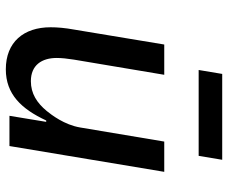

<svg xmlns="http://www.w3.org/2000/svg" viewBox="-80 -668 761 640"><g transform="rotate(90 300.0 -348.5)"><path d="M366.5 0H467.3L553.3 -516H452.4L405.5 -236.2C396.7 -182.9 362.9 -139.6 350.5 -124.3C323.5 -91.6 292.3 -71.4 251.1 -71.4C197.4 -71.4 173.7 -108 173.7 -157.7C173.7 -173.3 175.8 -193.5 179.3 -215.2L229.8 -516H128.9L79.2 -216.3C73.5 -185 71.4 -159.8 71.4 -137.1C71.4 -47.6 120.7 12.1 211.6 12.1C294.4 12.1 343.8 -39.8 382.1 -122.5H386.7ZM213.8 -630.7H500L513.1 -709.2H226.9Z"/></g></svg>

Font: Margiela Mono Italic Medium It
Style: Regular
Weight: 500
Designer: Mike Abbink, Paul van der Laan, Pieter van Rosmalen
Foundry: Bold Monday
Version: Version 2.003 2021